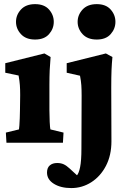

<svg xmlns="http://www.w3.org/2000/svg" viewBox="-20 -701 637 943"><path d="M11.7 0 8.8 -49.8 73.2 -65.4Q74.2 -69.3 75.2 -85Q76.2 -100.6 77.1 -121.1Q78.1 -141.6 78.1 -161.1L79.1 -234.4Q79.1 -262.7 77.6 -282.7Q76.2 -302.7 71.3 -330.1L5.9 -343.8V-390.6L198.2 -438.5L228.5 -420.9Q225.6 -388.7 224.1 -356.4Q222.7 -324.2 222.7 -284.2V-159.2Q222.7 -131.8 224.1 -102.5Q225.6 -73.2 227.5 -65.4L292 -49.8L289.1 0ZM152.3 -506.8Q107.4 -506.8 83 -533.2Q58.6 -559.6 58.6 -593.8Q58.6 -627.9 83 -654.3Q107.4 -680.7 152.3 -680.7Q197.3 -680.7 220.7 -654.3Q244.1 -627.9 244.1 -593.8Q244.1 -559.6 220.7 -533.2Q197.3 -506.8 152.3 -506.8ZM330.1 222.7Q278.3 222.7 244.6 201.7Q210.9 180.7 210.9 146.5Q210.9 123 224.6 111.3Q238.3 99.6 260.7 99.6Q279.3 99.6 293 106Q306.6 112.3 321.3 126L380.9 180.7L331.1 173.8Q344.7 173.8 356 162.6Q367.2 151.4 373.5 119.6Q379.9 87.9 379.9 28.3L380.9 -231.4Q380.9 -261.7 379.4 -282.7Q377.9 -303.7 373 -329.1L307.6 -343.8V-390.6L500 -438.5L532.2 -420.9Q529.3 -391.6 527.8 -357.9Q526.4 -324.2 526.4 -270.5L527.3 -6.8Q527.3 61.5 500.5 113.3Q473.6 165 428.7 193.8Q383.8 222.7 330.1 222.7ZM455.1 -506.8Q410.2 -506.8 385.7 -533.2Q361.3 -559.6 361.3 -593.8Q361.3 -627.9 385.7 -654.3Q410.2 -680.7 455.1 -680.7Q500 -680.7 523.4 -654.3Q546.9 -627.9 546.9 -593.8Q546.9 -559.6 523.4 -533.2Q500 -506.8 455.1 -506.8Z"/></svg>

Font: Crimson Pro ExtraBold
Style: Regular
Weight: 800
Designer: Jacques Le Bailly
Foundry: Baron von Fonthausen
Version: Version 1.003